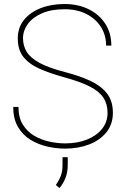

<svg xmlns="http://www.w3.org/2000/svg" viewBox="-20 -741 631 970"><path d="M523.4 -170.4Q523.4 -215.3 502.2 -247.6Q481 -279.8 432.9 -304.2Q384.8 -328.6 304.2 -350.6Q231.9 -370.6 179.2 -394Q126.5 -417.5 98.1 -453.6Q69.8 -489.7 69.8 -546.9Q69.8 -601.1 100.8 -639.9Q131.8 -678.7 185.3 -699.7Q238.8 -720.7 305.7 -720.7Q375 -720.7 428.2 -694.3Q481.4 -668 512 -620.8Q542.5 -573.7 542.5 -510.7H516.1Q516.1 -563.5 489.7 -605Q463.4 -646.5 416.3 -670.4Q369.1 -694.3 305.7 -694.3Q238.8 -694.3 191.9 -673.8Q145 -653.3 120.6 -619.9Q96.2 -586.4 96.2 -547.9Q96.2 -510.3 114.7 -479.5Q133.3 -448.7 179.9 -423.3Q226.6 -397.9 311.5 -376Q381.8 -357.9 435.5 -333Q489.3 -308.1 519.8 -269.8Q550.3 -231.4 550.3 -171.4Q550.3 -113.3 517.6 -72.8Q484.9 -32.2 430.2 -11.2Q375.5 9.8 309.1 9.8Q263.7 9.8 217.3 -1Q170.9 -11.7 132.3 -35.9Q93.8 -60.1 70.3 -100.6Q46.9 -141.1 46.9 -200.7H73.2Q73.2 -147.5 95.2 -111.8Q117.2 -76.2 152.6 -55.4Q188 -34.7 229.2 -25.6Q270.5 -16.6 309.1 -16.6Q371.6 -16.6 419.9 -36.1Q468.3 -55.7 495.8 -90.3Q523.4 -125 523.4 -170.4ZM322.3 53.2V90.8Q322.3 129.4 310.5 158.7Q298.8 188 280.3 209L262.2 193.4Q279.3 168.9 287.6 146.2Q295.9 123.5 295.9 91.8V53.2Z"/></svg>

Font: Vazirmatn UI Thin
Style: Regular
Weight: 100
Designer: Saber Rastikerdar
Foundry: Saber Rastikerdar
Version: Version 33.003